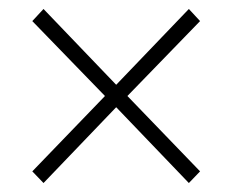

<svg xmlns="http://www.w3.org/2000/svg" viewBox="-20 -544 517 428"><path d="M77 -136 239 -305 401 -136 426 -162 264 -330 426 -497 401 -524 239 -355 77 -524 52 -497 214 -330 52 -162Z"/></svg>

Font: Source Sans Pro Light
Style: Regular
Weight: 300
Designer: Paul D. Hunt
Foundry: Adobe Systems Incorporated
Version: Version 3.006;hotconv 1.0.111;makeotfexe 2.5.65597